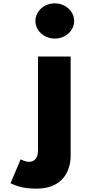

<svg xmlns="http://www.w3.org/2000/svg" viewBox="-20 -850 505 1145"><path d="M306.8 -830C243 -830 191.2 -783 191.2 -725C191.2 -667 243 -620 306.8 -620C370.5 -620 422.2 -667 422.2 -725C422.2 -783 370.5 -830 306.8 -830ZM206.7 -513H401.3V79C401.3 170 353 275 197.8 275C105.5 275 70.2 254 42.8 243L103.2 100C103.2 100 128.5 115 152.8 115C185.8 115 206.7 93 206.7 45Z"/></svg>

Font: Hussar
Style: BdWide
Weight: 700
Foundry: Cannot Into Space Fonts
Version: Version 2.00